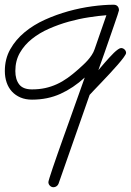

<svg xmlns="http://www.w3.org/2000/svg" viewBox="-75 -409 548 805"><path d="M280.3 -84Q232.4 -40 178.5 -15.6Q124.5 8.8 59.1 8.8Q32.2 8.8 11 -0.2Q-10.3 -9.3 -24.9 -25.1Q-39.6 -41 -47.1 -63Q-54.7 -85 -54.7 -111.3Q-54.7 -162.1 -32 -202.4Q-9.3 -242.7 28.1 -273.7Q65.4 -304.7 113.5 -326.4Q161.6 -348.1 212.2 -362.1Q262.7 -376 312 -382.6Q361.3 -389.2 401.4 -389.2Q412.1 -389.2 418 -382.8Q423.8 -376.5 423.8 -365.7Q423.8 -364.3 418 -346.4Q412.1 -328.6 403.1 -302.7Q394 -276.9 383.5 -246.1Q373 -215.3 363.3 -188Q353.5 -160.6 346.4 -140.4Q339.4 -120.1 337.4 -114.7Q341.3 -119.1 348.4 -127.7Q355.5 -136.2 364.5 -146.5Q373.5 -156.7 383.3 -167.5Q393.1 -178.2 402.3 -187.3Q411.6 -196.3 419.7 -201.9Q427.7 -207.5 432.6 -207.5Q440.9 -207.5 447.3 -201.4Q453.6 -195.3 453.6 -187Q453.6 -182.1 443.8 -168.7Q434.1 -155.3 418.7 -137.7Q403.3 -120.1 385 -100.3Q366.7 -80.6 349.6 -62.7Q332.5 -44.9 319.3 -31Q306.2 -17.1 300.8 -11.2L170.4 361.3Q168 367.7 162.1 371.8Q156.2 376 149.4 376Q140.6 376 134.3 369.6Q127.9 363.3 127.9 354.5Q127.9 351.6 132.8 335.7Q137.7 319.8 146.2 294.7Q154.8 269.5 166 237.3Q177.2 205.1 189.9 169.7Q202.6 134.3 215.6 97.9Q228.5 61.5 240.5 27.8Q252.4 -5.9 262.9 -34.9Q273.4 -64 280.3 -84ZM371.1 -345.2Q338.4 -342.8 297.4 -336.4Q256.3 -330.1 213.9 -318.4Q171.4 -306.6 130.9 -288.8Q90.3 -271 58.8 -245.8Q27.3 -220.7 8.3 -187.5Q-10.7 -154.3 -10.7 -111.3Q-10.7 -76.2 5.4 -55.2Q21.5 -34.2 59.1 -34.2Q88.9 -34.2 114.5 -39.8Q140.1 -45.4 163.6 -56.2Q187 -66.9 208.5 -82.3Q230 -97.7 252 -117.2Q262.2 -126.5 272.7 -136Q283.2 -145.5 292.5 -156Q301.8 -166.5 309.6 -178.2Q317.4 -189.9 321.8 -203.1Z"/></svg>

Font: Helvetia Verbundene
Style: Regular
Weight: 400
Designer: Peter Wiegel, original typeface by Carl Albert Fahrenwaldt 1901
Foundry: Peter Wiegel
Version: Version 2.000